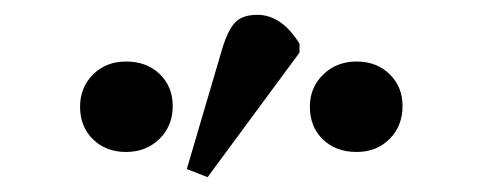

<svg xmlns="http://www.w3.org/2000/svg" viewBox="-20 -825 653 259"><path d="M260 -586 232 -597 280 -760Q288 -786 298 -795.5Q308 -805 327 -805Q360 -805 384 -766V-754ZM150 -620Q123 -620 105.5 -637Q88 -654 88 -681Q88 -707 105.5 -724.5Q123 -742 150 -742Q178 -742 195.5 -725Q213 -708 213 -682Q213 -655 195 -637.5Q177 -620 150 -620ZM461 -620Q433 -620 415.5 -637Q398 -654 398 -681Q398 -707 416 -724.5Q434 -742 461 -742Q488 -742 505.5 -725Q523 -708 523 -682Q523 -655 505.5 -637.5Q488 -620 461 -620Z"/></svg>

Font: Literata 36pt
Style: Regular
Weight: 400
Designer: Latin by Veronika Burian and Jose Scaglione. Greek by Irene Vlachou. Cyrillic by Vera Evstafieva.
Foundry: TypeTogether
Version: Version 3.002